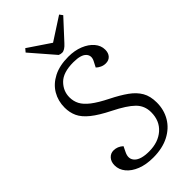

<svg xmlns="http://www.w3.org/2000/svg" viewBox="-289 -998 1079 1079"><g transform="rotate(-45 251.0 -458.0)"><path d="M467 -191Q467 -133 439.5 -86.5Q412 -40 359.5 -13Q307 14 234 14Q178 14 136.5 -2.5Q95 -19 72 -47Q49 -75 49 -109Q49 -138 65 -155.5Q81 -173 104 -173Q136 -173 161 -150L146 -119Q126 -79 151.5 -53Q177 -27 242 -27Q315 -27 360.5 -67Q406 -107 406 -175Q406 -227 370.5 -262Q335 -297 255 -337Q187 -371 148.5 -402Q110 -433 95 -465.5Q80 -498 80 -537Q80 -590 105 -632.5Q130 -675 178.5 -700Q227 -725 297 -725Q347 -725 386.5 -709Q426 -693 449 -666Q472 -639 472 -606Q472 -580 458 -564.5Q444 -549 420 -549Q403 -549 388 -556Q373 -563 363 -573L379 -604Q397 -637 376 -660Q355 -683 295 -683Q214 -683 177 -646Q140 -609 140 -559Q140 -528 153.5 -502Q167 -476 200.5 -450Q234 -424 294 -394Q350 -366 388.5 -338.5Q427 -311 447 -276.5Q467 -242 467 -191ZM144 -911 160 -930 292 -841 428 -929 442 -910 335 -794Q309 -765 289 -765Q277 -765 266 -770Z"/></g></svg>

Font: Literata 36pt Light
Style: Italic
Weight: 300
Italic angle: -2°
Designer: Latin by Veronika Burian and Jose Scaglione. Greek by Irene Vlachou. Cyrillic by Vera Evstafieva
Foundry: TypeTogether
Version: Version 3.002